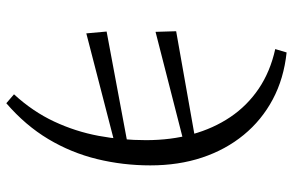

<svg xmlns="http://www.w3.org/2000/svg" viewBox="-184 -586 951 624"><g transform="rotate(90 292.0 -274.5)"><path d="M84 -304 82 -371 449 -436 455 -399ZM287 156Q343 95 375.5 25.5Q408 -44 422 -119Q436 -194 436 -273Q436 -354 417 -423Q398 -492 361 -547Q324 -602 268.5 -639.5Q213 -677 140 -693L151 -730Q236 -721 303.5 -685Q371 -649 419 -590.5Q467 -532 492.5 -455.5Q518 -379 518 -287Q518 -198 497.5 -114Q477 -30 432.5 44.5Q388 119 316 181ZM89 -79 83 -145 468 -217V-177Z"/></g></svg>

Font: Source Serif 4
Style: Italic
Weight: 400
Italic angle: -12°
Designer: Frank Grießhammer
Foundry: Adobe Systems Incorporated
Version: Version 4.004;hotconv 1.0.116;makeotfexe 2.5.65601